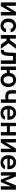

<svg xmlns="http://www.w3.org/2000/svg" viewBox="3151 -3744 603 6945"><g transform="rotate(90 3452.5 -271.5)"><path d="M190 -174 408.4 -545.5H540.5V0H416.2V-371.8L198.5 0H66.1V-545.5H190Z M910.2 10.7Q828.8 10.7 770.2 -25.2Q711.6 -61.1 680.2 -124.6Q648.8 -188.2 648.8 -270.6Q648.8 -354 680.8 -417.4Q712.7 -480.8 771.1 -516.7Q829.5 -552.6 909.4 -552.6Q976.2 -552.6 1027.3 -528.2Q1078.5 -503.9 1109 -459.9Q1139.6 -415.8 1143.8 -356.5H1021Q1013.5 -396 985.6 -422.4Q957.7 -448.9 911.2 -448.9Q851.9 -448.9 815.5 -402.2Q779.1 -355.5 779.1 -272.7Q779.1 -189.3 815.2 -141.7Q851.2 -94.1 911.2 -94.1Q953.5 -94.1 983.1 -118.3Q1012.8 -142.4 1021 -186.4H1143.8Q1139.2 -128.6 1109.7 -84.2Q1080.3 -39.8 1029.5 -14.6Q978.7 10.7 910.2 10.7Z M1249.6 0V-545.5H1378.2V-325.3H1425.1L1589.1 -545.5H1744L1541.9 -277.7L1746.1 0H1590.6L1441.1 -205.6H1378.2V0Z M1781.2 0 1780.5 -105.8H1799.4Q1827.8 -105.8 1844.6 -123.4Q1861.5 -141 1870.2 -184.3Q1878.9 -227.6 1881.7 -304L1891.3 -545.5H2289.1V0H2164.8V-440H2008.2L1999.6 -264.2Q1993.3 -127.8 1951.2 -63.9Q1909.1 0 1821 0Z M2514.9 -545.5V-322.1H2617.2Q2631 -426.5 2698.3 -489.5Q2765.6 -552.6 2871.4 -552.6Q2950.3 -552.6 3008 -517Q3065.7 -481.5 3097.3 -418.3Q3128.9 -355.1 3128.9 -271.7Q3128.9 -188.2 3097.3 -124.6Q3065.7 -61.1 3008 -25.2Q2950.3 10.7 2871.4 10.7Q2766.7 10.7 2699.8 -51.7Q2632.8 -114 2617.9 -216.3H2514.9V0H2386V-545.5ZM2871.4 -95.9Q2918.3 -95.9 2947.6 -119.3Q2976.9 -142.8 2990.8 -182.5Q3004.6 -222.3 3004.6 -271.7Q3004.6 -321 2990.8 -360.6Q2976.9 -400.2 2947.6 -423.7Q2918.3 -447.1 2871.4 -447.1Q2824.6 -447.1 2794.9 -423.8Q2765.3 -400.6 2751.4 -361Q2737.6 -321.4 2737.6 -271.7Q2737.6 -222.3 2751.4 -182.4Q2765.3 -142.4 2794.9 -119.1Q2824.6 -95.9 2871.4 -95.9Z M3698.9 -545.5V0H3575.3V-172.9Q3552.6 -167.6 3528.1 -164.6Q3503.6 -161.6 3479.4 -161.6Q3370.4 -161.6 3306.8 -210.8Q3243.3 -259.9 3243.3 -364.3V-546.2H3366.1V-364.3Q3366.1 -311.8 3394.4 -289.4Q3422.6 -267 3479.4 -267Q3504.6 -267 3528.2 -270.1Q3551.8 -273.1 3575.3 -279.1V-545.5Z M4070 10.7Q3987.9 10.7 3928.4 -23.8Q3869 -58.2 3837 -121.1Q3805 -183.9 3805 -269.5Q3805 -353.7 3837 -417.4Q3869 -481.2 3927 -516.9Q3985.1 -552.6 4063.2 -552.6Q4130.3 -552.6 4187.1 -523.6Q4244 -494.7 4278.2 -433.8Q4312.5 -372.9 4312.5 -277V-237.6H3932.5Q3933.6 -167.6 3971.4 -128.6Q4009.2 -89.5 4071.7 -89.5Q4113.3 -89.5 4143.6 -107.4Q4174 -125.4 4187.1 -159.8L4307.2 -146.3Q4290.1 -75.3 4227.8 -32.3Q4165.5 10.7 4070 10.7ZM3932.9 -324.2H4189.3Q4188.9 -380 4154.7 -416.2Q4120.4 -452.4 4065 -452.4Q4007.5 -452.4 3971.6 -414.4Q3935.7 -376.4 3932.9 -324.2Z M4545.1 -545.5V-326H4756.4V-545.5H4880V0H4756.4V-220.5H4545.1V0H4421.2V-545.5Z M5133.9 -174 5352.3 -545.5H5484.4V0H5360.1V-371.8L5142.4 0H5009.9V-545.5H5133.9Z M5857.6 10.7Q5775.6 10.7 5716.1 -23.8Q5656.6 -58.2 5624.6 -121.1Q5592.7 -183.9 5592.7 -269.5Q5592.7 -353.7 5624.6 -417.4Q5656.6 -481.2 5714.7 -516.9Q5772.7 -552.6 5850.9 -552.6Q5918 -552.6 5974.8 -523.6Q6031.6 -494.7 6065.9 -433.8Q6100.1 -372.9 6100.1 -277V-237.6H5720.2Q5721.2 -167.6 5759.1 -128.6Q5796.9 -89.5 5859.4 -89.5Q5900.9 -89.5 5931.3 -107.4Q5961.6 -125.4 5974.8 -159.8L6094.8 -146.3Q6077.8 -75.3 6015.4 -32.3Q5953.1 10.7 5857.6 10.7ZM5720.5 -324.2H5976.9Q5976.6 -380 5942.3 -416.2Q5908 -452.4 5852.6 -452.4Q5795.1 -452.4 5759.2 -414.4Q5723.4 -376.4 5720.5 -324.2Z M6522.7 -149.5 6684.7 -545.5H6840.9V0H6718V-371.4L6567.8 0H6478L6332.7 -367.5V0H6208.8V-545.5H6365.1Z"/></g></svg>

Font: Inter UI Semi Bold
Style: Regular
Weight: 600
Designer: Rasmus Andersson
Foundry: rsms
Version: 3.2;8d6f07862